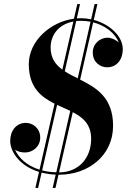

<svg xmlns="http://www.w3.org/2000/svg" viewBox="-20 -850 628 950"><path d="M362.5 -830 346 -757.5C229.5 -742 122.5 -647.5 122.5 -532.5C122.5 -417.5 183 -370.5 250 -337L175.5 -10.5C110.5 -31 71.5 -70.5 54.5 -109C68 -100 86 -95.5 104 -95.5C142 -95.5 179 -125 179 -168.5C179 -216.5 142 -242 107.5 -242C60 -242 30.5 -202.5 30.5 -152.5C30.5 -102 74.5 -29.5 173 0.5L155 80H168.5L186 4C207 9.5 230 13 255.5 14L240.5 80H254.5L269.5 14.5H272.5C417.5 14.5 539.5 -80.5 539.5 -227.5C539.5 -367.5 456.5 -416 376.5 -456L441 -739.5C502.5 -723.5 550.5 -684.5 567.5 -640C553 -653 532.5 -663 512.5 -663.5C475 -663.5 439 -634 439 -590.5C439 -541.5 476 -517 510 -517C558 -517 587.5 -555.5 587.5 -606.5C587.5 -670.5 524 -730 444 -751.5L462 -830H448L431 -754.5C414 -758 397 -760 379.5 -760C373 -760 366.5 -759.5 360 -759L376 -830ZM380.5 -747C397 -747 413 -745.5 428 -742.5L364.5 -462.5C341.5 -473.5 319.5 -484.5 300.5 -497.5L357 -746C364.5 -746.5 372.5 -747 380.5 -747ZM230.5 -615C230.5 -679.5 273 -730.5 343 -743.5L288.5 -505.5C254 -530.5 230.5 -563 230.5 -615ZM188.5 -7 262.5 -331C284.5 -321 306.5 -311.5 327.5 -301.5L258.5 2.5C232.5 2 209.5 -1.5 188.5 -7ZM431 -163C431 -69.5 371 2.5 272 3L340 -295C391 -268.5 431 -234.5 431 -163Z"/></svg>

Font: Bodoni* 16pt Medium
Style: Italic
Weight: 500
Italic angle: -13°
Version: Version 2.3